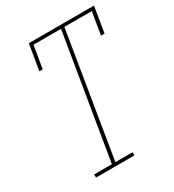

<svg xmlns="http://www.w3.org/2000/svg" viewBox="-178 -838 855 941"><g transform="rotate(-30 250.0 -367.5)"><path d="M87 0V-18H187L303 -717H147L126 -590H107L131 -735H500L476 -590H456L477 -717H322L207 -18H304V0Z"/></g></svg>

Font: Iosevka Curly Slab ThObl
Style: Regular
Weight: 100
Italic angle: -9°
Monospace: yes
Designer: Belleve Invis
Foundry: Belleve Invis
Version: Version 11.0.0; ttfautohint (v1.8.3)